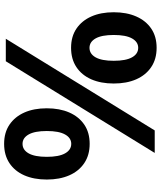

<svg xmlns="http://www.w3.org/2000/svg" viewBox="54 -806 762 909"><g transform="rotate(-90 434.5 -352.0)"><path d="M207.5 -713Q261 -713 298.5 -687.5Q335.9 -662 355.9 -617Q375.8 -572 375.8 -511Q375.8 -450 355.9 -404.5Q335.9 -359 298.5 -333.5Q261 -308 207.5 -308Q154.3 -308 116.3 -333.5Q78.3 -359 58.4 -404.5Q38.5 -450 38.5 -511Q38.5 -572 58.4 -617.4Q78.3 -662.7 116.3 -687.9Q154.3 -713 207.5 -713ZM207.5 -625.8Q178.9 -625.8 162.5 -597Q146 -568.2 146 -511Q146 -453.5 162.5 -424.4Q178.9 -395.2 207.5 -395.2Q235.4 -395.2 251.8 -424.4Q268.2 -453.5 268.2 -511Q268.2 -568.2 251.8 -597Q235.4 -625.8 207.5 -625.8ZM164.5 0 598.5 -705H705L271 0ZM662.1 -396Q715.6 -396 753.1 -370.5Q790.6 -345 810.5 -300Q830.5 -255 830.5 -194Q830.5 -133 810.5 -87.5Q790.6 -42 753.1 -16.5Q715.6 9 662.1 9Q608.9 9 571 -16.5Q533 -42 513 -87.5Q493.1 -133 493.1 -194Q493.1 -255 513 -300.4Q533 -345.7 571 -370.9Q608.9 -396 662.1 -396ZM662.1 -308.8Q633.5 -308.8 617.1 -280Q600.7 -251.2 600.7 -194Q600.7 -136.5 617.1 -107.4Q633.5 -78.2 662.1 -78.2Q690 -78.2 706.5 -107.4Q722.9 -136.5 722.9 -194Q722.9 -251.2 706.5 -280Q690 -308.8 662.1 -308.8Z"/></g></svg>

Font: TikTok Sans Light
Style: Regular
Weight: 300
Version: Version 4.000